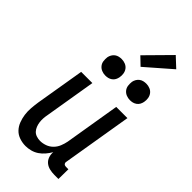

<svg xmlns="http://www.w3.org/2000/svg" viewBox="-302 -1034 1104 1104"><g transform="rotate(45 250.0 -482.5)"><path d="M167 8Q141 8 116.5 -0.5Q92 -9 75.5 -26.5Q59 -44 50 -67.5Q41 -91 37.5 -116Q34 -141 36 -167.5Q38 -194 42 -221L92 -520H183L131 -207Q128 -192 127 -176.5Q126 -161 128 -146Q130 -131 135.5 -117Q141 -103 150.5 -92.5Q160 -82 175 -77Q190 -72 205 -72Q226 -72 247 -79.5Q268 -87 284 -103Q300 -119 308.5 -140Q317 -161 321 -182L377 -520H468L397 -93Q396 -89 397 -85Q398 -81 400.5 -78Q403 -75 407 -73.5Q411 -72 416 -72H436L435 8H402Q382 8 363 3.5Q344 -1 330 -12.5Q316 -24 309.5 -42Q303 -60 305 -80Q294 -61 279.5 -44Q265 -27 247 -15Q229 -3 208 2.5Q187 8 167 8ZM405 -603Q389 -603 374.5 -609Q360 -615 350.5 -627Q341 -639 339 -654.5Q337 -670 339 -686Q341 -697 347 -707.5Q353 -718 362.5 -725Q372 -732 383 -734.5Q394 -737 405 -737Q421 -737 435.5 -731Q450 -725 459 -713Q468 -701 470.5 -685.5Q473 -670 470 -654Q468 -643 462.5 -632.5Q457 -622 447 -615Q437 -608 426.5 -605.5Q416 -603 405 -603ZM205 -603Q189 -603 174.5 -609Q160 -615 150.5 -627Q141 -639 139 -654.5Q137 -670 139 -686Q141 -697 147 -707.5Q153 -718 162.5 -725Q172 -732 183 -734.5Q194 -737 205 -737Q221 -737 235.5 -731Q250 -725 259 -713Q268 -701 270.5 -685.5Q273 -670 270 -654Q268 -643 262.5 -632.5Q257 -622 247 -615Q237 -608 226.5 -605.5Q216 -603 205 -603ZM313 -782 265 -828 408 -973 468 -917Z"/></g></svg>

Font: Iosevka Medium
Style: Italic
Weight: 500
Italic angle: -9°
Monospace: yes
Designer: Belleve Invis
Foundry: Belleve Invis
Version: Version 32.5.0; ttfautohint (v1.8.4)